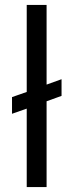

<svg xmlns="http://www.w3.org/2000/svg" viewBox="-20 -763 299 783"><path d="M89 0V-320L29 -299V-367L89 -388V-743H170V-418L231 -440V-372L170 -350V0Z"/></svg>

Font: Saira
Style: Regular
Weight: 400
Designer: Hector Gatti with collaboration of the Omnibus-Type team
Foundry: Omnibus-Type
Version: Version 1.100; ttfautohint (v1.8.3)